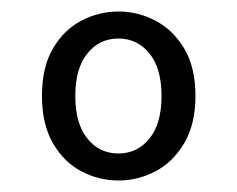

<svg xmlns="http://www.w3.org/2000/svg" viewBox="-20 -708 412 334"><path d="M186 -394Q152 -394 121.5 -410Q91 -426 72 -459Q53 -492 53 -541Q53 -591 72 -623.5Q91 -656 121.5 -672Q152 -688 186 -688Q220 -688 250.5 -672Q281 -656 300.5 -623.5Q320 -591 320 -541Q320 -492 300.5 -459Q281 -426 250.5 -410Q220 -394 186 -394ZM186 -441Q219 -441 240 -467Q261 -493 261 -541Q261 -589 240 -615Q219 -641 186 -641Q153 -641 132 -615Q111 -589 111 -541Q111 -493 132 -467Q153 -441 186 -441Z"/></svg>

Font: Atkinson Hyperlegible Next Light
Style: Regular
Weight: 300
Designer: Elliott Scott, Megan Eiswerth, Linus Boman, Theodore Petrosky, Letters from Sweden
Foundry: Applied Design Works, Letters from Sweden
Version: Version 2.001